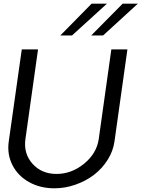

<svg xmlns="http://www.w3.org/2000/svg" viewBox="-20 -1020 774 1050"><path d="M481 -1000H564.9L374 -826.2H310.1ZM650.9 -1000H733.9L543.9 -826.2H479ZM277.8 9.8Q199.7 9.8 138.9 -24.2Q78.1 -58.1 48.1 -116.9Q18.1 -175.8 27.8 -246.1L99.1 -750H188L119.1 -259.8Q107.9 -180.2 157.7 -124.5Q207.5 -68.8 289.1 -68.8Q371.6 -68.8 440.2 -125Q508.8 -181.2 520 -259.8L588.9 -750H676.8L606 -246.1Q598.6 -193.4 568.6 -145.8Q538.6 -98.1 494.4 -64.2Q450.2 -30.3 393.3 -10.3Q336.4 9.8 277.8 9.8Z"/></svg>

Font: Oakes Grotesk
Style: Italic
Weight: 400
Italic angle: -8°
Designer: Samuel Oakes
Foundry: Samuel Oakes
Version: Version 1.000;PS 001.000;hotconv 1.0.88;makeotf.lib2.5.64775